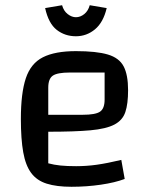

<svg xmlns="http://www.w3.org/2000/svg" viewBox="-20 -706 581 736"><path d="M254 10Q197 10 159 -2Q121 -14 99.5 -43Q78 -72 69 -122.5Q60 -173 60 -250Q60 -349 79 -406Q98 -463 144.5 -486.5Q191 -510 271 -510Q350 -510 393.5 -497Q437 -484 454 -451.5Q471 -419 471 -360Q471 -308 460.5 -276.5Q450 -245 418.5 -228.5Q387 -212 326.5 -206.5Q266 -201 165 -201H135V-266H297Q346 -266 363.5 -278Q381 -290 381 -324V-428H248Q200 -428 182.5 -416Q165 -404 165 -370V-80Q187 -74 212 -71.5Q237 -69 272 -69Q312 -69 351 -74.5Q390 -80 445 -93L458 -20Q421 -6 366.5 2Q312 10 254 10ZM271 -567Q229 -567 197.5 -591.5Q166 -616 153 -675L218 -686Q224 -664 239.5 -652Q255 -640 271 -640Q288 -640 303 -652Q318 -664 324 -686L389 -675Q376 -620 344 -593.5Q312 -567 271 -567Z"/></svg>

Font: Changa
Style: Regular
Weight: 400
Designer: Eduardo Rodriguez Tunni
Foundry: Eduardo Rodriguez Tunni
Version: Version 3.003